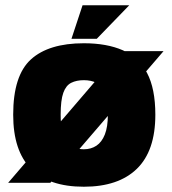

<svg xmlns="http://www.w3.org/2000/svg" viewBox="-20 -693 653 728"><path d="M171 0H11L439 -499H600ZM298 15Q165 15 97.5 -53Q30 -121 30 -258Q30 -407 97.5 -468Q165 -529 298 -529Q385 -529 445.5 -502.5Q506 -476 537.5 -416.5Q569 -357 569 -258Q569 -121 499 -53Q429 15 298 15ZM298 -127Q325 -127 345.5 -140.5Q366 -154 377.5 -183Q389 -212 389 -258Q389 -313 377.5 -341Q366 -369 345.5 -379Q325 -389 298 -389Q270 -389 250 -379Q230 -369 220 -341Q210 -313 210 -258Q210 -187 232.5 -157Q255 -127 298 -127ZM251 -546 293 -673H470L347 -546Z"/></svg>

Font: Maven Pro Black
Style: Regular
Weight: 900
Designer: Joe Prince
Foundry: Joe Prince
Version: Version 2.103